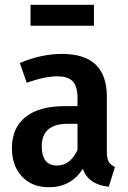

<svg xmlns="http://www.w3.org/2000/svg" viewBox="-20 -770 535 805"><path d="M374 -750V-662H108V-750ZM428 -133Q428 -105 436 -91.5Q444 -78 462 -70L436 13Q351 4 327 -62Q278 15 185 15Q114 15 72 -30Q30 -75 30 -148Q30 -234 87 -279.5Q144 -325 252 -325H305V-358Q305 -408 285 -429Q265 -450 220 -450Q168 -450 92 -423L63 -506Q154 -544 240 -544Q428 -544 428 -365ZM219 -76Q274 -76 305 -141V-251H265Q155 -251 155 -157Q155 -76 219 -76Z"/></svg>

Font: Fira Sans Condensed Medium
Style: Regular
Weight: 500
Width: 3
Designer: Carrois Corporate & Edenspiekermann AG
Foundry: Carrois Corporate GbR & Edenspiekermann AG
Version: Version 4.203;PS 004.203;hotconv 1.0.88;makeotf.lib2.5.64775